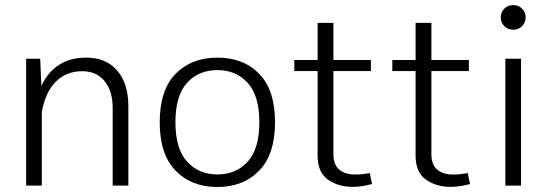

<svg xmlns="http://www.w3.org/2000/svg" viewBox="-20 -728 2152 753"><path d="M144 0H82.5V-497.6H137.7L142.1 -391.1Q194.8 -502 317.9 -502Q396.5 -502 439.9 -450.9Q483.4 -399.9 483.4 -312V0H421.9V-303.7Q421.9 -370.6 390.4 -409.7Q358.9 -448.7 302.7 -448.7Q239.3 -448.7 198.2 -407Q157.2 -365.2 144 -288.1Z M832.5 -502Q934.6 -502 996.6 -438.5Q1058.6 -375 1058.6 -248.5Q1058.6 -122.6 996.3 -58.6Q934.1 5.4 832.5 5.4Q731 5.4 668.7 -58.6Q606.4 -122.6 606.4 -248.5Q606.4 -375 668.7 -438.5Q731 -502 832.5 -502ZM832.5 -453.1Q759.3 -453.1 713.6 -403.1Q668 -353 668 -248.5Q668 -144.5 713.6 -94.2Q759.3 -43.9 832.5 -43.9Q906.2 -43.9 951.7 -94.2Q997.1 -144.5 997.1 -248.5Q997.1 -353 951.4 -403.1Q905.8 -453.1 832.5 -453.1Z M1430.2 -49.3 1439 -6.3Q1421.4 -1.5 1402.1 1.7Q1382.8 4.9 1363.3 4.9Q1305.7 4.9 1265.6 -23.9Q1225.6 -52.7 1225.6 -117.7V-449.2H1134.3V-492.7H1225.6V-638.2H1287.6V-492.7H1434.6V-449.2H1287.6V-123.5Q1287.6 -82 1310.5 -62.7Q1333.5 -43.5 1374 -43.5Q1389.2 -43.5 1404.8 -45.4Q1420.4 -47.4 1430.2 -49.3Z M1814.5 -49.3 1823.2 -6.3Q1805.7 -1.5 1786.4 1.7Q1767.1 4.9 1747.6 4.9Q1689.9 4.9 1649.9 -23.9Q1609.9 -52.7 1609.9 -117.7V-449.2H1518.6V-492.7H1609.9V-638.2H1671.9V-492.7H1818.8V-449.2H1671.9V-123.5Q1671.9 -82 1694.8 -62.7Q1717.8 -43.5 1758.3 -43.5Q1773.4 -43.5 1789.1 -45.4Q1804.7 -47.4 1814.5 -49.3Z M1943.8 -660.2Q1943.8 -680.2 1957.8 -694.1Q1971.7 -708 1992.7 -708Q2013.7 -708 2027.6 -694.1Q2041.5 -680.2 2041.5 -660.2Q2041.5 -640.1 2027.6 -625.7Q2013.7 -611.3 1992.7 -611.3Q1971.7 -611.3 1957.8 -625.7Q1943.8 -640.1 1943.8 -660.2ZM1961.9 -497.6H2023.4V0H1961.9Z"/></svg>

Font: Estedad-FD Light
Style: Regular
Weight: 300
Designer: Amin Abedi
Version: Version 7.3